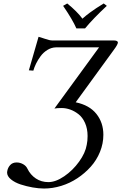

<svg xmlns="http://www.w3.org/2000/svg" viewBox="-20 -880 702 1111"><path d="M280.8 -646H636.2Q662.1 -646 662.1 -633.8Q662.1 -623 638.2 -590.8L418 -288.1Q497.6 -271.5 537.8 -220.9Q578.1 -170.4 578.1 -100.1Q578.1 -49.3 558.6 -1.2Q539.1 46.9 505.1 84.7Q471.2 122.6 427.7 151.4Q384.3 180.2 334.2 195.6Q284.2 210.9 234.9 210.9Q204.6 210.9 168.7 204.6Q132.8 198.2 99.4 187.3Q65.9 176.3 43.5 158Q21 139.6 21 118.2Q21 112.8 22 109.9Q25.4 89.8 39.1 75Q52.7 60.1 76.2 60.1Q95.7 60.1 113.3 69.8Q130.9 79.6 138.2 95.2Q155.8 131.8 187.5 152.8Q219.2 173.8 259.8 173.8Q302.2 173.8 351.8 139.9Q401.4 106 437.7 55.4Q474.1 4.9 481.9 -42Q486.8 -64.5 486.8 -92.8Q486.8 -135.3 472.2 -168.2Q457.5 -201.2 434.3 -219.2Q411.1 -237.3 386.2 -246.1Q361.3 -254.9 336.9 -254.9Q310.1 -254.9 294.9 -252L553.2 -606H304.2Q277.8 -605.5 254.4 -591.1Q231 -576.7 214.8 -554.7Q198.7 -532.7 188.5 -511.5Q178.2 -490.2 172.9 -471.2L147 -473.1L203.1 -667Q210.9 -665.5 239 -655.8Q267.1 -646 280.8 -646ZM472.2 -715.8H421.9Q400.4 -765.6 345.2 -846.2L369.1 -859.9Q425.8 -814 457 -772Q477.1 -790 500 -806.9Q522.9 -823.7 537.1 -832.8Q551.3 -841.8 580.1 -859.9L598.1 -846.2Q519.5 -772.9 472.2 -715.8Z"/></svg>

Font: Common Serif Medium
Style: Italic
Weight: 500
Italic angle: -12°
Designer: Philipp H. Poll, Khaled Hosny
Foundry: Stefan Peev, Context Ltd.
Version: Version 1.026